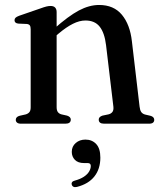

<svg xmlns="http://www.w3.org/2000/svg" viewBox="-20 -498 650 773"><path d="M208 -449.5V-66.5Q208 -53.5 213 -46.8Q218 -40 227.5 -37.5L250 -32.5Q265 -27.5 265 -16.5Q265 0 243 0H64.5Q54 0 48.8 -4.2Q43.5 -8.5 43.5 -15.5Q43.5 -21.5 47.5 -25.8Q51.5 -30 59.5 -32L84 -37.5Q93.5 -40.5 98.5 -46.8Q103.5 -53 103.5 -66V-380Q103.5 -391 100 -395.8Q96.5 -400.5 88 -401.5L53.5 -403Q45.5 -404 42 -407.5Q38.5 -411 38.5 -416.5Q38.5 -422.5 42.5 -426.5Q46.5 -430.5 57 -434.5L142.5 -464Q157.5 -469.5 166.8 -471.8Q176 -474 183.5 -474Q196 -474 202 -467.5Q208 -461 208 -449.5ZM194 -344 175.5 -363 197 -381.5Q255.5 -433.5 297.5 -455.8Q339.5 -478 379 -478Q438 -478 470.8 -438.5Q503.5 -399 511 -332L542 -68.5Q543.5 -54.5 548.5 -47.2Q553.5 -40 563.5 -37L585 -32Q593 -30 597 -25.8Q601 -21.5 601 -15.5Q601 -8.5 596 -4.2Q591 0 580 0H399.5Q377.5 0 377.5 -16.5Q377.5 -27.5 392.5 -32.5L416.5 -37.5Q427 -40 432.5 -47.2Q438 -54.5 436.5 -68.5L407 -316Q401 -366 381.2 -390.8Q361.5 -415.5 324 -415.5Q300 -415.5 273.5 -402.2Q247 -389 215.5 -362.5ZM318.5 158.5Q294 158.5 281.5 145.5Q269 132.5 269 113.5Q269 91.5 284.8 77.8Q300.5 64 324 64Q350.5 64 367.2 81.8Q384 99.5 384 136.5Q384 182 360.2 212.2Q336.5 242.5 290 254.5Q281 256.5 275.8 254Q270.5 251.5 269 246Q267 240.5 270 235.8Q273 231 281.5 229Q303.5 223 317.8 213.5Q332 204 338.8 192.5Q345.5 181 345.5 170Q345.5 158.5 333 158.5Z"/></svg>

Font: Fraunces 24pt
Style: Regular
Weight: 400
Version: Version 1.000;[b76b70a41]